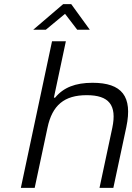

<svg xmlns="http://www.w3.org/2000/svg" viewBox="-20 -910 641 930"><path d="M232 -710 81 0H148L210 -291C233 -401 292 -449 400 -449C508 -449 547 -401 524 -291L462 0H529L592 -295C623 -443 571 -509 428 -509C345 -509 287 -486 247 -437H241L299 -710ZM141 -766H202L295 -843L354 -766H415L325 -890H286Z"/></svg>

Font: LT Wave Mono Light
Style: Italic
Weight: 300
Designer: Daniel Lyons
Version: Version 2.5 (Glyphs App)